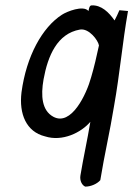

<svg xmlns="http://www.w3.org/2000/svg" viewBox="-20 -506 496 714"><path d="M60 -163C50 -82 78 -16 147 1C212 22 282 -13 316 -53C305 14 290 80 279 147C276 166 285 183 297 188C319 188 342 177 353 164C368 71 389 -18 404 -111C426 -234 435 -346 456 -465L424 -468C419 -455 412 -442 406 -430C385 -460 357 -488 320 -486C312 -485 311 -473 309 -465C290 -488 228 -463 210 -451C137 -404 78 -297 60 -163ZM142 -211C158 -299 193 -381 277 -396C311 -402 345 -356 348 -337C339 -295 330 -256 319 -219C302 -156 245 -35 178 -72C136 -95 131 -149 142 -211Z"/></svg>

Font: Snowfall
Style: Obl
Weight: 400
Designer: Jasper
Foundry: Cannot Into Space Fonts
Version: Version 0.9